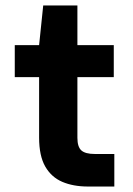

<svg xmlns="http://www.w3.org/2000/svg" viewBox="-20 -682 488 702"><path d="M302 0Q248 0 208 -17Q168 -34 145.5 -73Q123 -112 123 -179V-400H34V-517H123L138 -662H263V-517H396V-400H263V-178Q263 -145 277.5 -132Q292 -119 327 -119H398V0Z"/></svg>

Font: DM Sans 11pt ExtraBold
Style: Regular
Weight: 800
Version: Version 4.004;gftools[0.9.30]